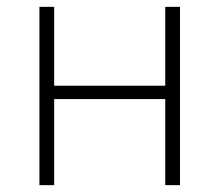

<svg xmlns="http://www.w3.org/2000/svg" viewBox="-20 -540 640 560"><path d="M95 0V-520H138V-290H462V-520H505V0H462V-251H138V0Z"/></svg>

Font: Iosevka Aile Extralight
Style: Regular
Weight: 200
Designer: Belleve Invis
Foundry: Belleve Invis
Version: Version 31.1.0; ttfautohint (v1.8.4)